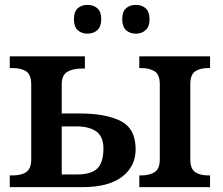

<svg xmlns="http://www.w3.org/2000/svg" viewBox="-20 -767 914 787"><path d="M283 -688Q283 -719 298.5 -733Q314 -747 339 -747Q363 -747 379 -733Q395 -719 395 -688Q395 -658 379 -643.5Q363 -629 339 -629Q314 -629 298.5 -643.5Q283 -658 283 -688ZM481 -688Q481 -719 496.5 -733Q512 -747 537 -747Q561 -747 577 -733Q593 -719 593 -688Q593 -658 577 -643.5Q561 -629 537 -629Q512 -629 496.5 -643.5Q481 -658 481 -688ZM20 -48H32Q69 -48 88.5 -62.5Q108 -77 108 -113V-422Q108 -459 88.5 -473.5Q69 -488 32 -488H20V-536H328V-486H315Q277 -486 255 -472Q233 -458 233 -422V-302H305Q413 -302 474.5 -271Q536 -240 536 -155Q536 -85 480.5 -42.5Q425 0 319 0H20ZM551 -48H559Q593 -48 614 -61.5Q635 -75 635 -114V-422Q635 -461 614 -474.5Q593 -488 559 -488H551V-536H841V-488H833Q800 -488 780 -474.5Q760 -461 760 -422V-114Q760 -75 780 -61.5Q800 -48 833 -48H841V0H551ZM296 -52Q354 -52 379 -76.5Q404 -101 404 -159Q404 -206 375.5 -227.5Q347 -249 291 -249H233V-52Z"/></svg>

Font: Noto Serif SemiBold
Style: Regular
Weight: 600
Designer: Monotype Design Team
Foundry: Monotype Imaging Inc.
Version: Version 1.001